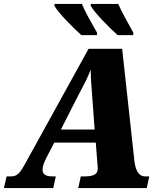

<svg xmlns="http://www.w3.org/2000/svg" viewBox="-61 -964 818 984"><path d="M542 -784H622V-797C597 -843 564 -899 545 -944H404V-934C423 -899 501 -820 542 -784ZM356 -784H436V-797C410 -843 377 -899 359 -944H218V-934C237 -899 315 -820 356 -784ZM-41 0H212L225 -60H209C173 -60 157 -70 157 -95C157 -109 163 -127 175 -152L217 -233H430L438 -127C439 -117 440 -109 440 -99C440 -70 415 -60 375 -60H353L340 0H691L704 -60H683C644 -60 631 -103 627 -147L565 -714H393L75 -138C41 -75 28 -60 -6 -60H-27ZM339 -473C372 -535 385 -559 404 -607C404 -559 408 -523 412 -464L424 -300H251Z"/></svg>

Font: Noto Serif SemiCondensed Black
Style: Italic
Weight: 900
Width: 4
Italic angle: -12°
Designer: Monotype Design Team
Foundry: Monotype Imaging Inc.
Version: Version 2.014